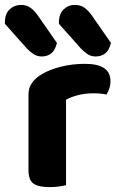

<svg xmlns="http://www.w3.org/2000/svg" viewBox="-60 -755 485 782"><path d="M209 -1Q199 2 181 4.5Q163 7 141 7Q96 7 76 -7.5Q56 -22 56 -64V-369Q56 -397 70 -417Q84 -437 109 -452Q142 -472 188.5 -483.5Q235 -495 286 -495Q390 -495 390 -425Q390 -408 385 -394Q380 -380 374 -370Q351 -375 318 -375Q289 -375 260 -368Q231 -361 209 -349ZM-40 -658V-664Q-40 -699 -20.5 -717Q-1 -735 26 -735Q48 -735 64 -723.5Q80 -712 94 -692L172 -580Q164 -549 148 -537Q132 -525 110 -525Q92 -525 77 -534.5Q62 -544 49 -558ZM180 -658V-663Q180 -698 199 -716.5Q218 -735 245 -735Q268 -735 284 -723.5Q300 -712 314 -692L392 -580Q384 -549 368 -537Q352 -525 329 -525Q311 -525 296.5 -534.5Q282 -544 269 -558Z"/></svg>

Font: Baloo 2
Style: Bold
Weight: 700
Designer: Sarang Kulkarni and Ek Type
Foundry: Ek Type
Version: Version 1.640;hotconv 1.0.111;makeotfexe 2.5.65597; ttfautoh